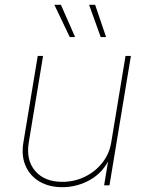

<svg xmlns="http://www.w3.org/2000/svg" viewBox="-20 -777 618 805"><path d="M241.2 7.8Q185.5 7.8 145.5 -15.9Q105.5 -39.6 87.2 -81.8Q68.8 -124 78.1 -179.7L138.2 -542.5H160.6L100.6 -179.7Q88.4 -105.5 127.7 -60.1Q167 -14.6 241.2 -14.6Q292 -14.6 335.7 -35.9Q379.4 -57.1 408.9 -94.5Q438.5 -131.8 446.3 -179.7L506.3 -542.5H528.8L439 0H416.5L436 -117.2H441.9Q413.6 -54.7 358.6 -23.4Q303.7 7.8 241.2 7.8ZM402.3 -621.6 353.5 -756.8H378.9L424.8 -621.6ZM272.5 -621.6 208 -756.8H235.4L294.9 -621.6Z"/></svg>

Font: Inter 16pt Thin
Style: Italic
Weight: 250
Italic angle: -9.3988°
Version: Version 4.001;git-66647c0bb